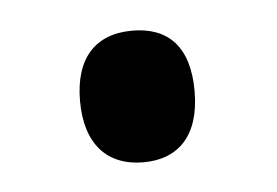

<svg xmlns="http://www.w3.org/2000/svg" viewBox="-27 -161 291 202"><g transform="rotate(-5 118.0 -59.5)"><path d="M57 -60C57 -14 80 10 118 10C155 10 178 -13 178 -60C178 -107 156 -129 118 -129C79 -129 57 -105 57 -60Z"/></g></svg>

Font: Noto Sans Gujarati ExtraCondensed Medium
Style: Regular
Weight: 500
Width: 2
Designer: Jelle Bosma - Monotype Design Team, Universal Thirst
Foundry: Monotype Imaging Inc.
Version: Version 2.106